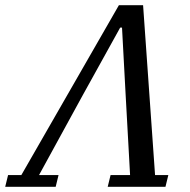

<svg xmlns="http://www.w3.org/2000/svg" viewBox="-75 -718 731 738"><path d="M-44 -45H7L382 -698H475L521 -45H572L561 0H339L350 -45H425L408 -352L394 -612H387L243 -352L75 -45H150L139 0H-55Z"/></svg>

Font: IBM Plex Serif Text
Style: Italic
Weight: 450
Italic angle: -14°
Designer: Mike Abbink, Paul van der Laan, Pieter van Rosmalen
Foundry: Bold Monday
Version: Version 3.001